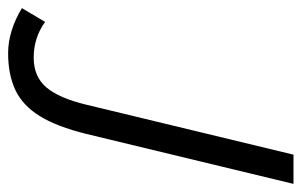

<svg xmlns="http://www.w3.org/2000/svg" viewBox="-194 -578 743 473"><g transform="rotate(90 177.5 -341.5)"><path d="M72 10Q44 10 15.5 1Q-13 -8 -39 -24L-5 -81Q34 -53 83 -53Q130 -53 156.5 -84.5Q183 -116 199 -183L322 -693H394L271 -183Q253 -110 227 -68Q201 -26 163 -8Q125 10 72 10Z"/></g></svg>

Font: Ubuntu Sans Condensed
Style: Italic
Weight: 400
Width: 3
Italic angle: -13.5°
Designer: Dalton Maag Ltd
Foundry: Dalton Maag Ltd
Version: Version 1.006; ttfautohint (v1.8.4.7-5d5b)